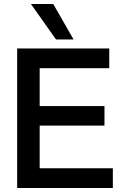

<svg xmlns="http://www.w3.org/2000/svg" viewBox="-20 -943 611 963"><path d="M66 0V-700H528V-601H179V-411H504V-313H179V-99H546V0ZM261 -745 135 -923H247L349 -745Z"/></svg>

Font: Georama Medium
Style: Regular
Weight: 500
Designer: Jean-Baptiste Levee
Foundry: Production Type
Version: Version 1.000